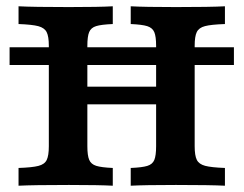

<svg xmlns="http://www.w3.org/2000/svg" viewBox="-20 -591 775 611"><path d="M476.8 -125.8V-445.2Q476.8 -475 471 -488.7Q465.2 -502.4 448.8 -507.7Q432.4 -512.9 396 -514.5V-571Q440.4 -568.5 539.9 -568.5Q650.6 -568.5 695.8 -571V-514.5Q652 -513 632.5 -507.9Q613 -502.9 606.2 -489Q599.5 -475.2 599.5 -445.2V-125.8Q599.5 -96 606.3 -82.3Q613.2 -68.5 632.8 -63.3Q652.5 -58.1 695.8 -56.5V0Q650.6 -2.4 539.9 -2.4Q440.4 -2.4 396 0V-56.5Q432.4 -58 448.8 -63.1Q465.2 -68.1 471 -81.9Q476.8 -95.7 476.8 -125.8ZM135.4 -125.8V-445.2Q135.4 -475 128.5 -488.7Q121.6 -502.4 102 -507.7Q82.4 -512.9 39 -514.5V-571Q85.9 -568.5 199.3 -568.5Q296.6 -568.5 338.9 -571V-514.5Q302.4 -513 286 -507.9Q269.6 -502.9 263.8 -489Q258 -475.2 258 -445.2V-125.8Q258 -96 263.9 -82.3Q269.7 -68.5 286.1 -63.3Q302.5 -58.1 338.9 -56.5V0Q296.6 -2.4 199.3 -2.4Q85.9 -2.4 39 0V-56.5Q82.8 -58 102.3 -63.1Q121.9 -68.1 128.6 -81.9Q135.4 -95.7 135.4 -125.8ZM208.2 -315.3H526.7V-258.9H208.2ZM10.5 -440.6H724.4V-384.1H10.5Z"/></svg>

Font: Playfair Micro SmCond SmLight
Style: Regular
Weight: 360
Width: 4
Designer: Claus Eggers Sørensen
Foundry: Claus Eggers Sørensen
Version: Version 2.100;Glyphs 3.2 (3219)